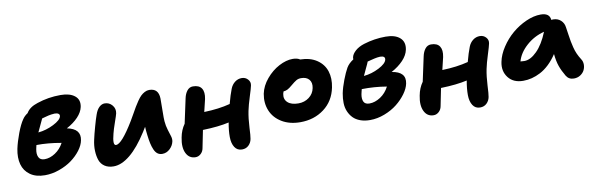

<svg xmlns="http://www.w3.org/2000/svg" viewBox="-46 -1005 4526 1462"><g transform="rotate(-10 2216.5 -274.0)"><path d="M222.2 -13.2Q152.3 -13.2 108.2 -44.7Q64 -76.2 49.8 -128.4Q35.6 -180.7 48.8 -247.1Q60.1 -300.8 84.2 -364.7Q108.4 -428.7 131.8 -461.9Q146.5 -484.9 172.9 -502Q196.3 -544.4 261.2 -564.9Q347.7 -594.2 442.9 -594.2Q514.2 -594.2 552.2 -563.7Q590.3 -533.2 579.1 -478Q570.8 -438.5 536.1 -401.9Q501.5 -365.2 446.8 -335.9Q554.7 -314.9 537.1 -228Q530.3 -190.9 501.5 -152.6Q472.7 -114.3 430.7 -83.5Q388.7 -52.7 333 -33Q277.3 -13.2 222.2 -13.2ZM374 -462.9Q362.8 -462.9 348.1 -460.4Q333.5 -458 326.4 -456.5Q319.3 -455.1 298.3 -449.2Q277.3 -443.4 274.9 -442.9Q230.5 -349.1 228 -342.8Q289.1 -348.6 347.2 -377.9Q405.3 -407.2 411.1 -436Q413.6 -448.7 403.8 -455.8Q394 -462.9 374 -462.9ZM189.9 -220.2Q182.6 -182.1 194.6 -158Q206.5 -133.8 240.2 -133.8Q281.7 -133.8 322.8 -160.9Q363.8 -188 388.2 -233.9Q284.7 -252.4 196.8 -251Q195.8 -247.1 193.4 -236.8Q190.9 -226.6 189.9 -220.2Z M748.5 11.2Q707.5 11.2 679.7 -7.3Q651.9 -25.9 640.9 -57.1Q629.9 -88.4 628.2 -129.2Q626.5 -169.9 636.7 -214.8Q645 -253.4 661.4 -312Q677.7 -370.6 688.5 -399.9Q700.7 -436 720.5 -454.6Q740.2 -473.1 762.7 -473.1Q797.9 -473.1 820.8 -446Q843.8 -418.9 836.4 -382.8Q833.5 -369.1 814.9 -316.4Q796.4 -263.7 789.6 -234.9Q766.1 -146 794.4 -146Q838.4 -146 935.5 -306.2Q946.3 -324.2 964.4 -356.2Q982.4 -388.2 992.9 -406.2Q1003.4 -424.3 1019.8 -448Q1036.1 -471.7 1049.3 -484.4Q1062.5 -497.1 1079.6 -506.1Q1096.7 -515.1 1114.7 -515.1Q1186.5 -515.1 1188.5 -436Q1189 -419.4 1187.7 -347.2Q1186.5 -274.9 1188.5 -259.8Q1191.4 -223.6 1201.7 -191.2Q1211.9 -158.7 1218.3 -137.7Q1224.6 -116.7 1220.7 -98.1Q1213.9 -65.9 1188.2 -42Q1162.6 -18.1 1129.4 -18.1Q1108.4 -18.1 1093 -29.5Q1077.6 -41 1067.6 -64.2Q1057.6 -87.4 1051.8 -114Q1045.9 -140.6 1041.5 -178.2Q1037.1 -212.9 1035.6 -244.1Q1022.9 -224.1 1012.7 -207Q944.3 -99.1 877.2 -43.9Q810.1 11.2 748.5 11.2Z M1375 50.8Q1325.2 50.8 1302.7 4.6Q1280.3 -41.5 1295.4 -115.2Q1305.7 -171.9 1336.4 -214.8Q1376.5 -400.4 1377 -403.8Q1384.3 -439 1402.1 -461.4Q1419.9 -483.9 1447.3 -483.9Q1495.1 -483.9 1513.9 -454.8Q1532.7 -425.8 1522 -373Q1518.6 -355 1499 -276.9Q1612.8 -280.3 1700.2 -303.2Q1718.3 -371.6 1735.4 -415Q1747.1 -445.3 1770.8 -463.6Q1794.4 -481.9 1824.2 -481.9Q1852.5 -481.9 1871.3 -461.4Q1890.1 -440.9 1884.3 -414.1Q1880.4 -393.6 1860.8 -332.3Q1841.3 -271 1832 -226.1Q1820.8 -169.4 1817.6 -102.1Q1814.5 -34.7 1810.1 -13.2Q1804.7 15.6 1784.4 34.9Q1764.2 54.2 1733.4 54.2Q1696.8 54.2 1677.2 24.2Q1657.7 -5.9 1657.2 -54.7Q1656.7 -103.5 1668 -166Q1587.9 -147.5 1465.3 -144Q1450.2 -69.3 1438 -7.8Q1433.6 17.6 1415.5 34.2Q1397.5 50.8 1375 50.8Z M2207.5 -73.2Q2124.5 -73.2 2064.9 -109.1Q2005.4 -145 1980.7 -204.8Q1956.1 -264.6 1969.2 -335Q1981.4 -394.5 2025.6 -447Q2069.8 -499.5 2125.5 -528.8Q2181.2 -558.1 2231.4 -558.1Q2267.1 -558.1 2287.6 -543.9Q2364.7 -542.5 2416 -507.8Q2467.3 -473.1 2485.4 -417Q2503.4 -360.8 2489.3 -292Q2468.8 -189.5 2391.1 -131.3Q2313.5 -73.2 2207.5 -73.2ZM2115.2 -309.1Q2106.9 -267.6 2134.5 -242.2Q2162.1 -216.8 2217.3 -216.8Q2264.6 -216.8 2299.8 -243.4Q2335 -270 2343.3 -313Q2351.6 -354 2331.3 -378.4Q2311 -402.8 2269.5 -402.8Q2248.5 -402.8 2232.4 -393.6Q2216.3 -384.3 2188.5 -360.8Q2167.5 -342.8 2152.8 -335.2Q2138.2 -327.6 2120.6 -326.2Q2115.7 -311 2115.2 -309.1Z M2732.4 2.9Q2690.4 2.9 2657.2 -9.3Q2624 -21.5 2603 -43Q2582 -64.5 2569.3 -94.2Q2556.6 -124 2555.7 -159.4Q2554.7 -194.8 2562 -233.9Q2570.8 -277.8 2592 -333.3Q2613.3 -388.7 2631.3 -419.9Q2648.9 -450.2 2686 -474.1Q2686 -484.4 2687 -490.2Q2692.4 -515.6 2719.2 -539.3Q2746.1 -563 2788.1 -576.2Q2871.6 -602.1 2958 -602.1Q3030.8 -602.1 3067.9 -569.1Q3105 -536.1 3093.3 -478Q3085 -436 3048.6 -397.5Q3012.2 -358.9 2957 -329.1Q3068.8 -312 3050.3 -223.1Q3043 -186.5 3014.2 -146.7Q2985.4 -106.9 2943.6 -73.7Q2901.9 -40.5 2845.5 -18.8Q2789.1 2.9 2732.4 2.9ZM2890.1 -459Q2880.4 -459 2867.2 -456.8Q2854 -454.6 2844.5 -452.4Q2835 -450.2 2816.9 -445.6Q2798.8 -440.9 2791 -439Q2786.6 -425.8 2769.8 -391.6Q2752.9 -357.4 2744.1 -335.9Q2805.2 -341.8 2862.1 -371.1Q2918.9 -400.4 2925.3 -430.2Q2928.2 -444.8 2919.2 -451.9Q2910.2 -459 2890.1 -459ZM2701.2 -202.1Q2694.8 -166 2705.8 -144Q2716.8 -122.1 2750 -122.1Q2792.5 -122.1 2835 -149.9Q2877.4 -177.7 2902.3 -226.1Q2807.6 -242.2 2710.4 -240.2Q2709.5 -237.3 2706.1 -223.6Q2702.6 -210 2701.2 -202.1Z M3215.8 50.8Q3166 50.8 3143.6 4.6Q3121.1 -41.5 3136.2 -115.2Q3146.5 -171.9 3177.2 -214.8Q3217.3 -400.4 3217.8 -403.8Q3225.1 -439 3242.9 -461.4Q3260.7 -483.9 3288.1 -483.9Q3335.9 -483.9 3354.7 -454.8Q3373.5 -425.8 3362.8 -373Q3359.4 -355 3339.8 -276.9Q3453.6 -280.3 3541 -303.2Q3559.1 -371.6 3576.2 -415Q3587.9 -445.3 3611.6 -463.6Q3635.3 -481.9 3665 -481.9Q3693.4 -481.9 3712.2 -461.4Q3731 -440.9 3725.1 -414.1Q3721.2 -393.6 3701.7 -332.3Q3682.1 -271 3672.9 -226.1Q3661.6 -169.4 3658.4 -102.1Q3655.3 -34.7 3650.9 -13.2Q3645.5 15.6 3625.2 34.9Q3605 54.2 3574.2 54.2Q3537.6 54.2 3518.1 24.2Q3498.5 -5.9 3498 -54.7Q3497.6 -103.5 3508.8 -166Q3428.7 -147.5 3306.2 -144Q3291 -69.3 3278.8 -7.8Q3274.4 17.6 3256.3 34.2Q3238.3 50.8 3215.8 50.8Z M3933.1 -88.9Q3856.9 -88.9 3818.1 -139.4Q3779.3 -189.9 3793.9 -259.8Q3804.7 -314.5 3841.3 -370.1Q3877.9 -425.8 3927.2 -467.8Q3976.6 -509.8 4036.1 -536.4Q4095.7 -563 4149.9 -563Q4218.8 -563 4223.1 -508.8Q4228 -509.8 4236.8 -509.8Q4272.5 -509.8 4295.9 -488.3Q4319.3 -466.8 4323.2 -435.1Q4326.2 -416 4331.8 -377.9Q4337.4 -339.8 4340.8 -321.5Q4344.2 -303.2 4351.3 -274.7Q4358.4 -246.1 4369.1 -222.2Q4379.9 -198.2 4396 -172.9Q4407.7 -155.3 4408 -131.8Q4408.2 -108.4 4397.9 -87.9Q4387.7 -67.4 4366 -53.2Q4344.2 -39.1 4315.9 -39.1Q4276.4 -39.1 4256.8 -71.8Q4231.4 -114.3 4217.5 -153.8Q4203.6 -193.4 4198.2 -249Q4169.4 -205.1 4135.5 -173.1Q4101.6 -141.1 4067.1 -123.3Q4032.7 -105.5 3999.8 -97.2Q3966.8 -88.9 3933.1 -88.9ZM3966.8 -235.8Q4014.6 -235.8 4064.9 -286.1Q4115.2 -336.4 4152.8 -429.2Q4073.2 -408.7 4013.9 -355.2Q3954.6 -301.8 3937 -237.8Q3954.6 -235.8 3966.8 -235.8Z"/></g></svg>

Font: Shantell Sans Irregular Bouncy
Style: Bold Italic
Weight: 700
Italic angle: -11.31°
Designer: Stephen Nixon, Anya Danilova, Shantell Martin
Foundry: Arrow Type
Version: Version 1.006;[9816181b4]